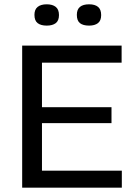

<svg xmlns="http://www.w3.org/2000/svg" viewBox="-20 -872 623 892"><path d="M83 0V-660H175V0ZM131 0V-79H546V0ZM131 -300V-374H498V-300ZM131 -581V-660H545V-581ZM394 -753Q366 -753 351.5 -764.5Q337 -776 337 -803Q337 -828 351.5 -840Q366 -852 394 -852Q421 -852 435.5 -840Q450 -828 450 -802Q450 -776 435 -764.5Q420 -753 394 -753ZM197 -753Q170 -753 155 -764.5Q140 -776 140 -803Q140 -828 155 -840Q170 -852 197 -852Q224 -852 239 -840Q254 -828 254 -802Q254 -776 239 -764.5Q224 -753 197 -753Z"/></svg>

Font: Bricolage Grotesque 20pt
Style: Regular
Weight: 400
Version: Version 1.001;gftools[0.9.33.dev8+g029e19f]